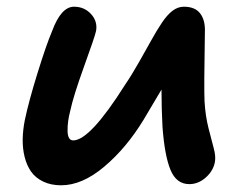

<svg xmlns="http://www.w3.org/2000/svg" viewBox="-20 -534 717 566"><path d="M160.2 12.2Q129.9 12.2 107.2 1.2Q84.5 -9.8 71.5 -28.3Q58.6 -46.9 52.5 -71.8Q46.4 -96.7 46.9 -123.8Q47.4 -150.9 53.2 -180.2Q64.9 -235.8 90.6 -318.6Q116.2 -401.4 133.8 -442.9Q160.2 -514.2 198.2 -514.2Q228.5 -514.2 248.3 -492.7Q268.1 -471.2 263.2 -442.9Q259.8 -426.3 228 -338.6Q196.3 -251 187 -207Q178.7 -175.8 179.2 -147.9Q179.7 -120.1 195.8 -120.1Q245.1 -120.1 348.1 -283.2Q368.7 -313.5 390.6 -352.3Q412.6 -391.1 426.8 -416.7Q440.9 -442.4 456.8 -466.3Q472.7 -490.2 488.5 -502.2Q504.4 -514.2 522 -514.2Q555.2 -514.2 570.3 -494.1Q585.4 -474.1 584 -439.9Q581.1 -271.5 583 -234.9Q585.4 -192.9 594.7 -156Q604 -119.1 610.1 -96.9Q616.2 -74.7 613.8 -58.1Q609.4 -31.2 587.2 -11.2Q564.9 8.8 538.1 8.8Q500 8.8 482.7 -33Q465.3 -74.7 459 -160.2Q456.1 -212.9 456.1 -270Q433.1 -231.9 402.8 -180.2Q352.1 -97.2 287.1 -42.5Q222.2 12.2 160.2 12.2Z"/></svg>

Font: Shantell Sans Normal
Style: Italic
Weight: 600
Italic angle: -11.31°
Designer: Stephen Nixon, Anya Danilova, Shantell Martin
Foundry: Arrow Type
Version: Version 1.006;[559af2be0]